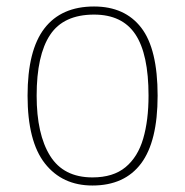

<svg xmlns="http://www.w3.org/2000/svg" viewBox="-20 -562 571 592"><path d="M265 10Q172 10 118.5 -58Q65 -126 65 -267Q65 -407 117 -474.5Q169 -542 270 -542Q365 -542 415.5 -476.5Q466 -411 466 -267Q466 -126 415 -58Q364 10 265 10ZM265 -15Q329 -15 367 -46.5Q405 -78 421.5 -134.5Q438 -191 438 -267Q438 -395 397.5 -456Q357 -517 270 -517Q176 -517 134.5 -454.5Q93 -392 93 -267Q93 -148 134.5 -81.5Q176 -15 265 -15Z"/></svg>

Font: Noto Serif Armenian Thin
Style: Regular
Weight: 250
Version: Version 2.007